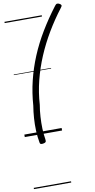

<svg xmlns="http://www.w3.org/2000/svg" viewBox="-143 -1053 756 1526"><g transform="rotate(-10 235.0 -290.0)"><path d="M461 -962Q398 -880 346 -792.5Q294 -705 255 -613Q216 -521 192 -425.5Q168 -330 162 -232Q154 -186 151 -137Q148 -88 149.5 -42Q151 4 158 45Q161 62 155.5 68Q150 74 137 76Q123 79 116 76Q109 73 108 64Q99 16 97 -34.5Q95 -85 98.5 -135.5Q102 -186 110 -234Q117 -336 140.5 -432.5Q164 -529 203 -622.5Q242 -716 296.5 -806.5Q351 -897 418 -985Q427 -998 436 -999.5Q445 -1001 457 -994Q468 -988 469.5 -981Q471 -974 461 -962ZM0 410H301V420H0ZM0 -20H301V0H0ZM0 -505H301V-500H0ZM0 -930H301V-920H0Z"/></g></svg>

Font: Playwrite DE LA Guides
Style: Regular
Weight: 400
Designer: Veronika Burian, José Scaglione
Foundry: TypeTogether
Version: Version 1.003